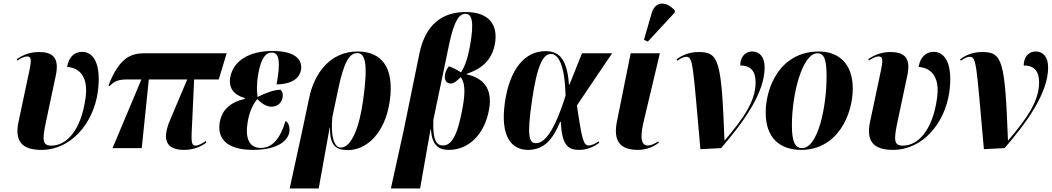

<svg xmlns="http://www.w3.org/2000/svg" viewBox="-20 -837 5944 1085"><path d="M214 10C385 10 507 -144 532 -313C555 -473 509 -544 445 -544C400 -544 369 -515 359 -459C422 -454 482 -413 463 -280C437 -98 355 -14 270 -14C220 -14 218 -45 239 -145L295 -409C318 -514 274 -543 201 -543C153 -543 113 -529 75 -503L78 -495C102 -511 120 -518 133 -518C155 -518 160 -504 146 -438L85 -150C61 -39 104 10 214 10Z M616 0H781L821 -388H1038L940 -156C893 -44 922 10 1020 10C1062 10 1103 0 1146 -31L1143 -40C1126 -27 1098 -14 1086 -14C1057 -14 1061 -47 1066 -148L1077 -388H1216L1261 -536H797C721 -536 654 -512 593 -354L600 -351C627 -380 652 -388 701 -388H779Z M1409 10C1557 10 1608 -47 1615 -91C1619 -118 1611 -144 1594 -154C1562 -49 1516 -1 1454 -1C1383 -1 1365 -64 1380 -150C1390 -210 1413 -252 1434 -277C1459 -252 1486 -234 1514 -234C1549 -234 1572 -257 1577 -286C1581 -307 1575 -321 1565 -330C1530 -330 1478 -311 1436 -289C1431 -317 1429 -359 1440 -423C1456 -510 1482 -540 1516 -540C1557 -540 1567 -491 1543 -360C1639 -362 1673 -401 1681 -441C1689 -491 1661 -549 1520 -549C1386 -549 1298 -492 1281 -400C1271 -340 1301 -300 1364 -283L1363 -278C1288 -261 1235 -221 1222 -147C1205 -51 1266 10 1409 10Z M1617 228H1781L1843 -116H1845C1843 -11 1881 11 1947 11C2049 11 2157 -81 2183 -269C2208 -452 2140 -546 2001 -546C1849 -546 1757 -428 1727 -283L1686 -89ZM1906 -3C1867 -3 1848 -70 1858 -175L1892 -337C1923 -481 1952 -537 1999 -537C2046 -537 2060 -470 2032 -271C2011 -115 1965 -3 1906 -3Z M2189 228H2354L2413 -106H2415C2421 -21 2454 10 2517 10C2627 10 2719 -76 2744 -220C2765 -341 2707 -397 2617 -417L2618 -420C2693 -445 2759 -490 2777 -590C2794 -688 2753 -769 2611 -769C2482 -769 2384 -701 2350 -534L2262 -104ZM2483 -15C2449 -15 2424 -40 2429 -160L2519 -591C2548 -726 2577 -759 2610 -759C2648 -759 2660 -713 2636 -577C2624 -512 2609 -464 2585 -428C2561 -444 2534 -457 2517 -462C2503 -447 2497 -429 2495 -417C2489 -380 2506 -365 2528 -365C2546 -365 2568 -385 2583 -401C2606 -375 2611 -321 2595 -233C2565 -63 2529 -15 2483 -15Z M2963 10C3056 10 3105 -51 3145 -148H3149C3156 -20 3186 10 3253 10C3299 10 3336 -8 3367 -30L3363 -38C3343 -25 3324 -15 3308 -15C3276 -15 3269 -49 3240 -241L3439 -536H3269L3198 -359H3195C3185 -515 3131 -548 3062 -548C2951 -548 2861 -454 2833 -257C2806 -65 2871 10 2963 10ZM3009 -28C2971 -28 2956 -62 2986 -267C3015 -469 3049 -532 3093 -532C3135 -532 3172 -471 3176 -296C3110 -87 3055 -28 3009 -28Z M3641 -602 3792 -765 3794 -777C3750 -828 3685 -836 3663 -764L3619 -612ZM3586 10C3640 10 3678 -12 3703 -30L3700 -38C3679 -25 3661 -15 3640 -15C3591 -15 3604 -95 3619 -157L3709 -536H3544L3467 -154C3443 -38 3485 10 3586 10Z M3938 6 4055 0C4174 -138 4301 -307 4301 -456C4301 -518 4270 -546 4231 -546C4186 -546 4163 -509 4163 -467C4226 -467 4250 -431 4250 -371C4250 -267 4183 -170 4076 -44H4074C4057 -496 4043 -543 3928 -543C3876 -543 3835 -526 3803 -501L3808 -494C3831 -511 3847 -516 3858 -516C3897 -516 3895 -474 3938 6Z M4507 10C4716 10 4799 -194 4799 -336C4799 -485 4712 -546 4608 -546C4390 -546 4307 -347 4307 -200C4307 -59 4386 10 4507 10ZM4513 0C4474 0 4455 -34 4455 -128C4455 -312 4516 -536 4599 -536C4639 -536 4651 -497 4651 -404C4651 -232 4602 0 4513 0Z M5026 10C5197 10 5319 -144 5344 -313C5367 -473 5321 -544 5257 -544C5212 -544 5181 -515 5171 -459C5234 -454 5294 -413 5275 -280C5249 -98 5167 -14 5082 -14C5032 -14 5030 -45 5051 -145L5107 -409C5130 -514 5086 -543 5013 -543C4965 -543 4925 -529 4887 -503L4890 -495C4914 -511 4932 -518 4945 -518C4967 -518 4972 -504 4958 -438L4897 -150C4873 -39 4916 10 5026 10Z M5540 6 5657 0C5776 -138 5903 -307 5903 -456C5903 -518 5872 -546 5833 -546C5788 -546 5765 -509 5765 -467C5828 -467 5852 -431 5852 -371C5852 -267 5785 -170 5678 -44H5676C5659 -496 5645 -543 5530 -543C5478 -543 5437 -526 5405 -501L5410 -494C5433 -511 5449 -516 5460 -516C5499 -516 5497 -474 5540 6Z"/></svg>

Font: Noto Serif Display Condensed ExtraBold
Style: Italic
Weight: 800
Width: 3
Italic angle: -12°
Designer: Monotype Design Team
Foundry: Monotype Imaging Inc.
Version: Version 2.009